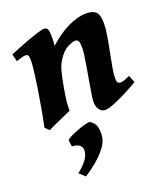

<svg xmlns="http://www.w3.org/2000/svg" viewBox="-138 -552 815 941"><g transform="rotate(-20 269.5 -81.5)"><path d="M529.3 -59.6Q500 -42 464.4 -23.7Q428.7 -5.4 397.2 7.3Q365.7 20 348.1 20Q331.1 20 319.1 4.6Q307.1 -10.7 307.1 -37.1Q307.1 -47.4 311 -73.2Q314.9 -99.1 320.8 -132.8Q326.7 -166.5 332.5 -200.4Q338.4 -234.4 342.3 -262Q346.2 -289.6 346.2 -302.7Q346.2 -328.6 342 -339.1Q337.9 -349.6 323.7 -349.6Q311 -349.6 284.9 -336.7Q258.8 -323.7 232.9 -283.2Q218.3 -260.3 210.2 -227.3Q202.1 -194.3 193.8 -147Q186 -103.5 184.1 -80.8Q182.1 -58.1 182.6 -36.6Q176.3 -33.7 158.7 -25.9Q141.1 -18.1 120.4 -8.8Q99.6 0.5 82.3 8.5Q64.9 16.6 59.1 20L38.1 0Q48.3 -48.8 57.4 -100.1Q66.4 -151.4 73.5 -198Q80.6 -244.6 84.7 -280.3Q88.9 -315.9 88.9 -333Q88.9 -355.5 84 -360.6Q79.1 -365.7 70.3 -365.7Q64 -365.7 47.1 -360.8Q30.3 -356 22.9 -353L13.2 -391.6Q33.7 -400.4 62.3 -411.6Q90.8 -422.9 119.6 -433.3Q148.4 -443.8 170.7 -450.4Q192.9 -457 200.7 -457Q214.4 -457 219.5 -446.8Q224.6 -436.5 224.6 -401.9Q224.6 -391.6 224.1 -382.1Q223.6 -372.6 222.2 -360.4Q275.4 -408.7 326.9 -432.9Q378.4 -457 421.9 -457Q452.6 -457 470 -443.1Q487.3 -429.2 487.3 -381.8Q487.3 -356.4 481.2 -318.8Q475.1 -281.2 466.8 -240.7Q458.5 -200.2 452.4 -165.3Q446.3 -130.4 446.3 -109.9Q446.3 -93.3 450.7 -87.2Q455.1 -81.1 463.9 -81.1Q475.1 -81.1 485.8 -85Q496.6 -88.9 514.6 -97.2ZM288.1 141.1Q284.7 165.5 263.4 193.4Q242.2 221.2 211.2 247.3Q180.2 273.4 147.5 293.9L118.2 266.6Q145.5 244.6 162.4 223.4Q179.2 202.1 183.1 182.6Q188.5 158.2 174.6 145.3Q160.6 132.3 133.3 131.8L128.4 97.7Q134.3 90.8 151.6 82.3Q168.9 73.7 190.4 65.7Q211.9 57.6 230.2 52.7Q248.5 47.9 256.8 48.8Q283.2 66.9 287.6 91.8Q292 116.7 288.1 141.1Z"/></g></svg>

Font: Gentium Book Plus
Style: Bold Italic
Weight: 700
Italic angle: -8°
Designer: Victor Gaultney, Annie Olsen, Iska Routamaa, Becca Hirsbrunner
Foundry: SIL International
Version: Version 6.101